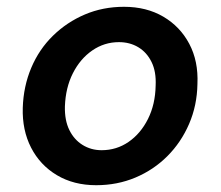

<svg xmlns="http://www.w3.org/2000/svg" viewBox="-20 -533 649 565"><path d="M263 12Q197 12 147.5 -17.5Q98 -47 71.5 -98.5Q45 -150 47 -216Q49 -279 72 -333.5Q95 -388 136 -428Q177 -468 230 -490.5Q283 -513 345 -513Q411 -513 460.5 -484Q510 -455 537 -404Q564 -353 561 -286Q560 -223 536.5 -168.5Q513 -114 472.5 -73.5Q432 -33 378.5 -10.5Q325 12 263 12ZM279 -91Q323 -91 358.5 -115.5Q394 -140 415.5 -183Q437 -226 438 -281Q440 -322 426 -350.5Q412 -379 387 -394Q362 -409 330 -409Q287 -409 251.5 -384.5Q216 -360 194.5 -317.5Q173 -275 171 -220Q170 -179 184 -150.5Q198 -122 223 -106.5Q248 -91 279 -91Z"/></svg>

Font: DM Sans 18pt SemiBold
Style: Italic
Weight: 600
Italic angle: -10°
Designer: Colophon Foundry, Jonny Pinhorn
Foundry: Colophon Foundry
Version: Version 4.004;gftools[0.9.30]